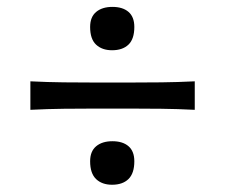

<svg xmlns="http://www.w3.org/2000/svg" viewBox="-20 -584 636 543"><path d="M296.9 -441.9Q268.6 -441.9 251.7 -457.8Q234.9 -473.6 234.9 -507.8Q234.9 -536.1 252 -550.3Q269 -564.5 297.9 -564.5Q327.1 -564.5 343.5 -550.3Q359.9 -536.1 359.9 -507.8Q359.9 -473.6 343.3 -457.8Q326.7 -441.9 296.9 -441.9ZM65.9 -273.4V-354Q114.7 -351.6 160.6 -351.1Q206.5 -350.6 246.6 -350.6H350.1Q390.1 -350.6 436 -351.1Q481.9 -351.6 530.8 -354V-273.4Q481.9 -275.9 436 -276.4Q390.1 -276.9 350.1 -276.9H246.6Q206.5 -276.9 160.6 -276.4Q114.7 -275.9 65.9 -273.4ZM296.9 -61.5Q268.6 -61.5 251.7 -77.6Q234.9 -93.8 234.9 -127.9Q234.9 -156.2 252 -170.4Q269 -184.6 297.9 -184.6Q327.1 -184.6 343.5 -170.4Q359.9 -156.2 359.9 -127.9Q359.9 -93.8 343.3 -77.6Q326.7 -61.5 296.9 -61.5Z"/></svg>

Font: Pinar DS4-Regular
Style: Regular
Weight: 400
Designer: Amin Abedi
Version: Version 2.000